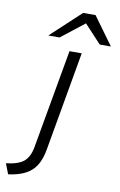

<svg xmlns="http://www.w3.org/2000/svg" viewBox="-166 -788 662 1059"><g transform="rotate(10 165.0 -258.0)"><path d="M-42 216.5 -64.5 158.5Q5 151 35.5 124.5Q66 98 75.5 42L173.5 -511H242L144.5 43.5Q130 128.5 85.8 167.2Q41.5 206 -42 216.5ZM43.5 -576 211 -732H280.5L394 -576H331.5L236.5 -678L106.5 -576Z"/></g></svg>

Font: Overpass Light
Style: Italic
Weight: 300
Italic angle: -10°
Designer: Delve Withrington, Dave Bailey, Thomas Jockin
Foundry: Delve Fonts LLC
Version: Version 4.000; ttfautohint (v1.8.3)